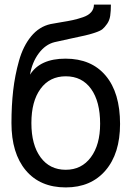

<svg xmlns="http://www.w3.org/2000/svg" viewBox="-20 -795 574 838"><path d="M111 -469Q155 -539 266 -539Q379 -539 441.5 -464.5Q504 -390 504 -254Q504 -125 440.5 -51Q377 23 267 23Q155 23 92.5 -51.5Q30 -126 30 -258Q30 -334 37.5 -400Q45 -466 63 -530Q81 -594 116 -636.5Q151 -679 201 -690Q215 -693 246.5 -698Q278 -703 298.5 -707.5Q319 -712 342.5 -720Q366 -728 378 -742Q390 -756 390 -775H464Q464 -746 461 -726Q458 -706 447.5 -691Q437 -676 427.5 -668Q418 -660 393.5 -652Q369 -644 350.5 -640Q332 -636 290.5 -627Q249 -618 218 -611Q178 -601 149 -562Q120 -523 111 -469ZM267 -462Q197 -462 157 -407.5Q117 -353 117 -258Q117 -163 157 -108.5Q197 -54 267 -54Q336 -54 376.5 -108.5Q417 -163 417 -255Q417 -352 377.5 -407Q338 -462 267 -462Z"/></svg>

Font: ColatingCofangSans
Style: Regular
Weight: 400
Foundry: GNU
Version: Version 412.227;June 27, 2022;FontCreator 11.0.0.2412 32-bit